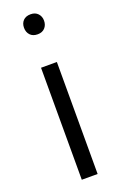

<svg xmlns="http://www.w3.org/2000/svg" viewBox="-145 -779 507 820"><g transform="rotate(-20 108.0 -369.5)"><path d="M148 -509V0H76V-509ZM112 -739Q133 -739 145 -726Q157 -713 157 -694Q157 -674 145 -661Q133 -648 112 -648Q90 -648 78 -661Q66 -674 66 -694Q66 -714 78 -726.5Q90 -739 112 -739Z"/></g></svg>

Font: SUIT
Style: Regular
Weight: 400
Designer: Sunn Youn; Korean Glyphs from Source Han Sans (Sandoll Communications; Soo-young Jang, Joo-yeon Kang)
Foundry: Sunn
Version: Version 1.140